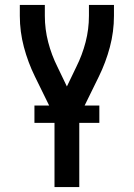

<svg xmlns="http://www.w3.org/2000/svg" viewBox="-20 -540 540 775"><path d="M200 215V-70L121 -231Q93 -288 76.5 -350Q60 -412 60 -476V-520H161V-476Q161 -422 174.5 -370Q188 -318 212 -270L250 -191L288 -270Q312 -318 325.5 -370Q339 -422 339 -476V-520H440V-476Q440 -412 423.5 -350Q407 -288 379 -231L300 -70V215ZM119 -44V-114H381V-44Z"/></svg>

Font: Zed Mono Semibold
Style: Regular
Weight: 600
Monospace: yes
Designer: Belleve Invis
Foundry: Belleve Invis
Version: Version 1.0.0; ttfautohint (v1.8.4)